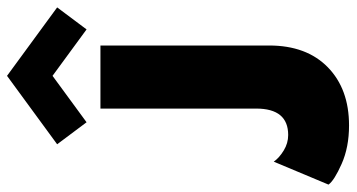

<svg xmlns="http://www.w3.org/2000/svg" viewBox="-262 -710 964 519"><g transform="rotate(-90 219.5 -450.0)"><path d="M149 -697.5 89.5 -777 274.5 -912.5 459.5 -777 400 -697.5 274.5 -789.5ZM356.5 -204Q356.5 -103 297.8 -45.5Q239 12 140.5 12Q81.5 12 36.5 -8Q-8.5 -28 -19.5 -43.5L42.5 -191.5Q53 -176.5 72.8 -164.5Q92.5 -152.5 114.5 -152.5Q186 -152.5 186 -239V-660H356.5Z"/></g></svg>

Font: League Spartan ExtraBold
Style: Regular
Weight: 800
Foundry: The League of Moveable Type
Version: Version 2.002